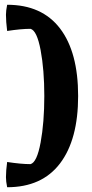

<svg xmlns="http://www.w3.org/2000/svg" viewBox="-20 -667 386 806"><path d="M5 77Q5 50 10 13Q69 22 108 22Q135 15 150.5 -69Q166 -153 166 -264Q166 -374 150.5 -456.5Q135 -539 108 -546Q69 -546 10 -537Q5 -577 5 -605Q5 -622 10 -647Q156 -647 232 -547.5Q308 -448 308 -264Q308 -81 232 19Q156 119 10 119Q5 94 5 77Z"/></svg>

Font: Mirza
Style: Bold
Weight: 700
Designer: Arabic design by Kourosh Beigpour, Latin design by Eduardo Tunni, engineering by Lasse Fister
Version: Version 1.0010g